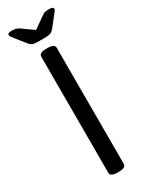

<svg xmlns="http://www.w3.org/2000/svg" viewBox="-225 -904 733 946"><g transform="rotate(-30 141.5 -431.0)"><path d="M97 -20V-680Q97 -702 137 -702H145Q185 -702 185 -680V-20Q185 2 145 2H137Q97 2 97 -20ZM68 -775 25 -829Q17 -839 14 -844Q11 -849 11 -853Q11 -864 33 -864Q49 -864 58.5 -861.5Q68 -859 79 -851L141 -807L206 -853Q215 -860 223.5 -862Q232 -864 249 -864Q271 -864 271 -853Q271 -849 267.5 -843.5Q264 -838 255 -827L214 -775Q202 -760 190.5 -756Q179 -752 154 -752H128Q102 -752 90.5 -756Q79 -760 68 -775Z"/></g></svg>

Font: Asap-Regular
Style: Regular
Weight: 400
Designer: Pablo Cosgaya
Foundry: Omnibus-Type
Version: Version 2.000; ttfautohint (v1.8)